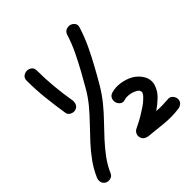

<svg xmlns="http://www.w3.org/2000/svg" viewBox="-198 -884 1042 1042"><g transform="rotate(-45 323.5 -362.5)"><path d="M116.2 -688.5Q116.2 -707 128.4 -716.3Q140.6 -725.6 155.3 -725.6Q169.9 -725.6 182.1 -716.3Q194.3 -707 194.3 -688.5Q194.3 -625 200.2 -562.5Q206.1 -500 216.8 -436.5Q218.8 -420.9 212.4 -407.2Q206.1 -393.6 189.5 -388.7Q175.8 -384.8 159.7 -392.6Q143.6 -400.4 141.6 -416Q130.9 -483.4 123.5 -551.3Q116.2 -619.1 116.2 -688.5ZM523.4 -688.5Q505.9 -632.8 481.4 -581.1Q457 -529.3 428.7 -478.5Q404.3 -433.6 378.9 -390.6Q353.5 -347.7 321.3 -307.6Q291 -270.5 257.3 -235.8Q223.6 -201.2 190.9 -165.5Q158.2 -129.9 129.9 -91.8Q101.6 -53.7 82 -8.8Q75.2 5.9 58.1 9.8Q41 13.7 28.3 5.9Q13.7 -2.9 10.7 -18.1Q7.8 -33.2 14.6 -47.9Q34.2 -92.8 62.5 -131.8Q90.8 -170.9 123.5 -206.5Q156.2 -242.2 189.9 -276.9Q223.6 -311.5 254.9 -348.6Q286.1 -385.7 310.5 -427.2Q335 -468.8 358.4 -511.7Q384.8 -559.6 408.2 -607.9Q431.6 -656.2 448.2 -709Q454.1 -726.6 468.8 -732.4Q483.4 -738.3 497.6 -734.4Q511.7 -730.5 520.5 -718.3Q529.3 -706.1 523.4 -688.5ZM587.9 2Q532.2 8.8 479 3.4Q425.8 -2 370.1 -7.8Q356.4 -9.8 346.7 -16.6Q336.9 -23.4 333 -37.1Q329.1 -48.8 334 -61.5Q338.9 -74.2 350.6 -81.1Q372.1 -91.8 393.6 -103Q415 -114.3 435.5 -127.9Q446.3 -134.8 457 -141.6Q467.8 -148.4 477.5 -156.2Q485.4 -163.1 495.1 -172.4Q504.9 -181.6 508.8 -187.5Q513.7 -196.3 514.6 -198.2Q515.6 -200.2 515.6 -201.2Q513.7 -213.9 508.8 -218.8Q504.9 -222.7 496.1 -227.5Q478.5 -237.3 457.5 -240.2Q436.5 -243.2 419.9 -238.3Q402.3 -232.4 390.1 -241.7Q377.9 -251 374 -265.1Q370.1 -279.3 376 -293.5Q381.8 -307.6 399.4 -313.5Q431.6 -323.2 468.8 -317.4Q505.9 -311.5 535.2 -294.9Q549.8 -286.1 562.5 -273.4Q575.2 -260.7 583.5 -245.6Q591.8 -230.5 593.8 -212.9Q595.7 -195.3 589.8 -177.7Q578.1 -143.6 551.8 -118.7Q525.4 -93.8 497.1 -74.2Q518.6 -72.3 541.5 -72.8Q564.5 -73.2 587.9 -75.2Q604.5 -77.1 615.7 -64Q627 -50.8 627 -37.1Q627 -19.5 615.7 -9.8Q604.5 0 587.9 2Z"/></g></svg>

Font: Schoolbell
Style: Regular
Weight: 400
Designer: Font Diner, Inc
Foundry: Font Diner, Inc
Version: Version 1.000